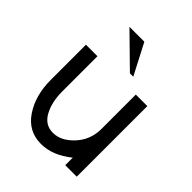

<svg xmlns="http://www.w3.org/2000/svg" viewBox="-188 -750 864 864"><g transform="rotate(45 244.0 -318.0)"><path d="M221.2 9.8Q140.1 9.8 94.5 -58.8Q48.8 -127.4 48.8 -224.6V-449.2H122.1V-224.6Q122.1 -157.7 147.7 -110.6Q173.3 -63.5 224.1 -63.5Q274.4 -63.5 319.1 -110.6Q363.8 -157.7 366.2 -224.6V-449.2H439.5V0H366.2V-47.9Q295.4 9.8 221.2 9.8ZM301.3 -498H279.8L130.4 -644.5H225.1Z"/></g></svg>

Font: Catrinity
Style: Regular
Weight: 400
Designer: Alexander Lange
Foundry: High-Logic / Made with FontCreator
Version: Version 2.090;May 20, 2024;FontCreator 15.0.0.2974 64-bit